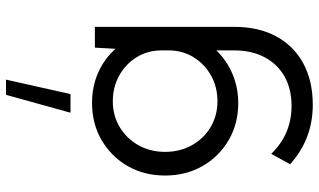

<svg xmlns="http://www.w3.org/2000/svg" viewBox="-236 -596 1085 654"><g transform="rotate(-90 307.0 -268.5)"><path d="M283.2 0Q212.9 0 157 -32.7Q101.1 -65.4 68.8 -121.8Q36.6 -178.2 36.6 -249Q36.6 -320.3 68.8 -376.5Q101.1 -432.6 157 -465.3Q212.9 -498 283.7 -498Q340.3 -498 387.7 -476.8Q435.1 -455.6 468.3 -418L472.2 -488.3H543V-12.7Q543 69.3 510.7 129.2Q478.5 189 418.9 221.4Q359.4 253.9 277.3 253.9Q161.1 253.9 75.2 176.8L110.4 112.3Q177.2 181.6 273.9 181.6Q332 181.6 374.3 157.5Q416.5 133.3 439.7 89.4Q462.9 45.4 462.9 -14.6V-74.7Q429.7 -40 383.5 -20Q337.4 0 283.2 0ZM290 -70.8Q337.9 -70.8 377 -92.5Q416 -114.3 439.5 -152.1Q462.9 -189.9 462.9 -237.8V-260.3Q462.9 -308.6 439.5 -346.2Q416 -383.8 377 -405.5Q337.9 -427.2 290 -427.2Q240.7 -427.2 201.7 -403.8Q162.6 -380.4 139.9 -340.1Q117.2 -299.8 117.2 -249Q117.2 -198.2 139.9 -157.7Q162.6 -117.2 201.7 -94Q240.7 -70.8 290 -70.8ZM314 -571.3H250.5L311.5 -791H363.3Z"/></g></svg>

Font: Kumbh Sans
Style: Regular
Weight: 400
Version: Version 1.005